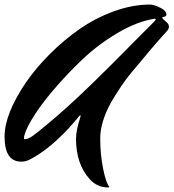

<svg xmlns="http://www.w3.org/2000/svg" viewBox="-71 -665 760 841"><path d="M281 -152Q282 -156 282 -158Q282 -160 280.5 -160Q279 -160 274.5 -155Q270 -150 263 -141Q256 -132 233.5 -107Q211 -82 187 -60Q122 2 57 35Q41 43 22 43Q-51 43 -51 -67Q-51 -165 42 -303Q86 -367 147.5 -428.5Q209 -490 278 -538Q347 -586 428 -615.5Q509 -645 586 -645Q599 -645 621 -636Q658 -620 658 -602Q658 -592 645 -591Q640 -591 640 -587Q640 -583 654.5 -571.5Q669 -560 669 -549.5Q669 -539 662 -531Q612 -476 582 -439.5Q552 -403 536.5 -385Q521 -367 501.5 -343.5Q482 -320 458 -284.5Q434 -249 414 -214Q368 -129 368 -58.5Q368 12 381 75.5Q394 139 408 153Q408 156 401 156Q355 156 322 120Q262 53 262 -56Q262 -95 281 -152ZM412 -377 604 -570Q611 -577 611 -580Q611 -583 606 -583Q529 -571 443 -520Q357 -469 287 -402Q217 -335 158 -265Q99 -195 66.5 -139Q34 -83 34 -59Q34 -55 39.5 -55Q45 -55 61 -62.5Q77 -70 171.5 -150.5Q266 -231 412 -377Z"/></svg>

Font: Mr Dafoe
Style: Regular
Weight: 400
Designer: Alejandro Paul
Foundry: Alejandro Paul
Version: Version 1.000